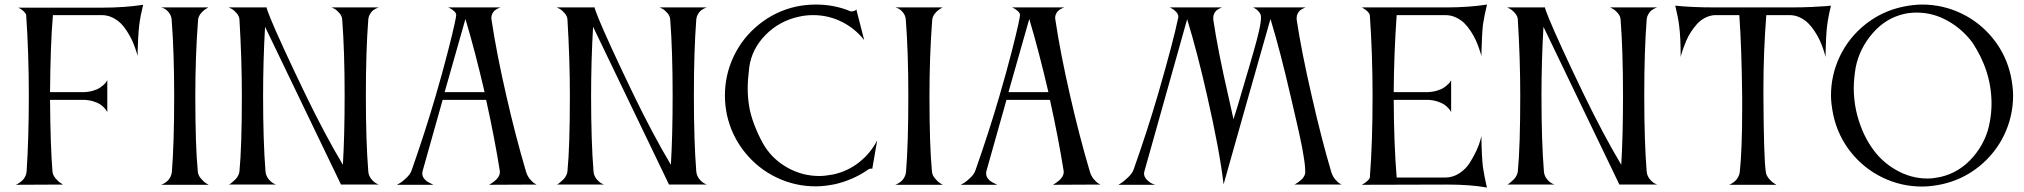

<svg xmlns="http://www.w3.org/2000/svg" viewBox="-20 -821 8983 852"><path d="M438 -787.1Q484.4 -787.1 528.6 -790.3Q572.8 -793.5 593.8 -796.9L615.2 -799.8Q603 -751 598.1 -710.9Q595.2 -689 593.3 -654.1Q591.3 -619.1 590.8 -595.7V-571.8Q589.8 -575.7 588.1 -582.3Q586.4 -588.9 579.8 -607.7Q573.2 -626.5 565.2 -643.8Q557.1 -661.1 543.7 -682.1Q530.3 -703.1 514.9 -718.3Q499.5 -733.4 477.8 -743.7Q456.1 -753.9 432.1 -753.9H214.8Q203.6 -622.1 202.1 -412.1H350.1Q373.5 -412.6 393.1 -418.5Q412.6 -424.3 423.8 -432.1Q435.1 -439.9 442.9 -447.5Q450.7 -455.1 453.1 -460.4L456.1 -465.8V-323.2Q455.1 -325.2 453.1 -328.9Q451.2 -332.5 443.4 -341.6Q435.5 -350.6 425 -357.7Q414.6 -364.7 395.5 -370.8Q376.5 -377 354 -377.9H202.1Q203.6 -171.9 212.9 -59.1Q214.4 -44.4 226.1 -30Q237.8 -15.6 249 -8.8L259.8 -2L49.8 -1Q51.8 -1.5 54.7 -2.9Q57.6 -4.4 65.7 -9.8Q73.7 -15.1 80.1 -21.2Q86.4 -27.3 91.8 -37.8Q97.2 -48.3 98.1 -60.1Q107.9 -207.5 107.9 -397Q107.9 -582.5 96.2 -753.9Q94.7 -761.7 85.9 -770Q77.1 -778.3 69.3 -782.7L61 -787.1H92.8H217.8Z M742.7 -58.1Q752.9 -184.1 752.9 -395Q752.9 -588.9 741.7 -733.9Q740.2 -752.4 728.8 -766.1Q717.3 -779.8 706.5 -784.2L695.8 -788.1H904.8L901.9 -786.6Q899.4 -785.2 895.8 -782.7Q892.1 -780.3 887.2 -776.9Q882.3 -773.4 877.7 -768.8Q873 -764.2 869.1 -758.8Q865.2 -753.4 862.3 -746.6Q859.4 -739.7 858.9 -732.9Q846.7 -573.2 846.7 -395Q846.7 -173.3 857.9 -58.1Q859.4 -43.5 871.3 -29.1Q883.3 -14.6 894.5 -7.8L905.8 -1H694.8Q696.8 -1.5 699.7 -2.7Q702.6 -3.9 710.7 -8.8Q718.8 -13.7 724.9 -19.8Q731 -25.9 736.3 -36.1Q741.7 -46.4 742.7 -58.1Z M1661.1 -2H1493.2L1156.2 -702.1Q1147.5 -549.3 1147.5 -397Q1147.5 -192.4 1158.2 -60.1Q1159.7 -41.5 1171.4 -26.9Q1183.1 -12.2 1194.3 -6.8L1205.1 -2H996.1Q998 -2.9 1001 -4.9Q1003.9 -6.8 1011.5 -12.9Q1019 -19 1025.1 -25.4Q1031.2 -31.7 1036.4 -41.3Q1041.5 -50.8 1042.5 -60.1Q1053.2 -169.9 1053.2 -397Q1053.2 -559.1 1042.5 -734.9Q1041.5 -749.5 1029.8 -762.9Q1018.1 -776.4 1006.8 -782.2L995.1 -788.1H1163.1Q1163.1 -781.7 1180.9 -737.8Q1198.7 -693.8 1239.7 -604.5Q1280.8 -515.1 1334.5 -403.8Q1421.4 -224.1 1501.5 -89.8Q1509.3 -217.8 1509.3 -397Q1509.3 -594.2 1498.5 -734.9Q1497.6 -749.5 1486.1 -762.9Q1474.6 -776.4 1463.4 -782.2L1452.1 -788.1H1661.1Q1659.2 -787.6 1656.2 -786.6Q1653.3 -785.6 1645.5 -781.5Q1637.7 -777.3 1631.8 -771.7Q1626 -766.1 1620.6 -756.3Q1615.2 -746.6 1614.3 -734.9Q1603.5 -596.2 1603.5 -397Q1603.5 -192.4 1614.3 -60.1Q1615.7 -41.5 1627.4 -26.9Q1639.2 -12.2 1650.4 -6.8Z M2045.4 -736.8 1953.1 -412.1H2130.4Q2088.4 -592.8 2045.4 -736.8ZM1855 -61Q1854 -58.1 1854 -50.8Q1854 -39.1 1861.6 -29.1Q1869.1 -19 1878.2 -13.9Q1887.2 -8.8 1895.5 -4.9L1903.3 -1H1741.2Q1747.1 -3.9 1756.1 -9.3Q1765.1 -14.6 1782.7 -31Q1800.3 -47.4 1806.2 -64Q1867.2 -237.3 1913.1 -395Q1944.3 -502 1966.8 -589.6Q1989.3 -677.2 1996.8 -712.9Q2004.4 -748.5 2004.4 -753.9V-754.9Q2004.4 -762.7 1995.6 -771Q1986.8 -779.3 1978 -783.7L1969.2 -788.1H2201.2Q2199.7 -787.6 2196.8 -786.6Q2193.8 -785.6 2186.8 -782Q2179.7 -778.3 2174.3 -773.4Q2168.9 -768.6 2164.6 -760Q2160.2 -751.5 2160.2 -741.2Q2160.2 -740.2 2160.6 -737.8Q2161.1 -735.4 2161.1 -733.9Q2183.1 -585.9 2227.1 -395Q2267.1 -218.8 2314.9 -57.1Q2320.3 -39.6 2332 -25.6Q2343.8 -11.7 2352.5 -6.8L2361.3 -2L2150.4 -1Q2152.3 -2 2155.5 -3.9Q2158.7 -5.9 2167 -11.7Q2175.3 -17.6 2181.6 -23.7Q2188 -29.8 2193.1 -38.6Q2198.2 -47.4 2198.2 -56.2V-61Q2175.3 -206.1 2137.2 -377.9H1944.3Z M3116.7 -2H2948.7L2611.8 -702.1Q2603 -549.3 2603 -397Q2603 -192.4 2613.8 -60.1Q2615.2 -41.5 2627 -26.9Q2638.7 -12.2 2649.9 -6.8L2660.6 -2H2451.7Q2453.6 -2.9 2456.5 -4.9Q2459.5 -6.8 2467 -12.9Q2474.6 -19 2480.7 -25.4Q2486.8 -31.7 2491.9 -41.3Q2497.1 -50.8 2498 -60.1Q2508.8 -169.9 2508.8 -397Q2508.8 -559.1 2498 -734.9Q2497.1 -749.5 2485.4 -762.9Q2473.6 -776.4 2462.4 -782.2L2450.7 -788.1H2618.7Q2618.7 -781.7 2636.5 -737.8Q2654.3 -693.8 2695.3 -604.5Q2736.3 -515.1 2790 -403.8Q2877 -224.1 2957 -89.8Q2964.8 -217.8 2964.8 -397Q2964.8 -594.2 2954.1 -734.9Q2953.1 -749.5 2941.7 -762.9Q2930.2 -776.4 2918.9 -782.2L2907.7 -788.1H3116.7Q3114.7 -787.6 3111.8 -786.6Q3108.9 -785.6 3101.1 -781.5Q3093.3 -777.3 3087.4 -771.7Q3081.5 -766.1 3076.2 -756.3Q3070.8 -746.6 3069.8 -734.9Q3059.1 -596.2 3059.1 -397Q3059.1 -192.4 3069.8 -60.1Q3071.3 -41.5 3083 -26.9Q3094.7 -12.2 3106 -6.8Z M3304.7 -522Q3297.9 -465.8 3297.9 -428.2Q3297.9 -379.4 3307.6 -332Q3316.9 -290.5 3335.9 -245.8Q3355 -201.2 3374.5 -169.9Q3413.6 -109.9 3478 -75Q3542.5 -40 3615.7 -40Q3641.1 -40 3677.7 -46.9Q3742.2 -61 3792.7 -101.1Q3843.3 -141.1 3872.6 -198.2L3850.6 -71.8Q3841.3 -75.7 3828.6 -65.9Q3765.1 -22.5 3686.5 -3.9Q3638.7 5.9 3599.6 5.9Q3507.3 5.9 3424.8 -33.9Q3342.3 -73.7 3284.2 -146.5Q3226.1 -219.2 3205.6 -312Q3196.8 -355.5 3196.8 -397Q3196.8 -489.3 3236.3 -572Q3275.9 -654.8 3348.6 -713.1Q3421.4 -771.5 3513.7 -792Q3556.6 -800.8 3600.6 -800.8Q3682.6 -800.8 3753.9 -771Q3757.3 -769 3767.6 -771.7Q3777.8 -774.4 3779.8 -779.8L3814.9 -643.1Q3773.9 -695.3 3714.6 -724.6Q3655.3 -753.9 3588.9 -753.9Q3555.2 -753.9 3525.9 -747.1Q3439 -728.5 3377.4 -666.3Q3315.9 -604 3304.7 -522Z M4000.5 -58.1Q4010.7 -184.1 4010.7 -395Q4010.7 -588.9 3999.5 -733.9Q3998 -752.4 3986.6 -766.1Q3975.1 -779.8 3964.4 -784.2L3953.6 -788.1H4162.6L4159.7 -786.6Q4157.2 -785.2 4153.6 -782.7Q4149.9 -780.3 4145 -776.9Q4140.1 -773.4 4135.5 -768.8Q4130.9 -764.2 4127 -758.8Q4123 -753.4 4120.1 -746.6Q4117.2 -739.7 4116.7 -732.9Q4104.5 -573.2 4104.5 -395Q4104.5 -173.3 4115.7 -58.1Q4117.2 -43.5 4129.2 -29.1Q4141.1 -14.6 4152.3 -7.8L4163.6 -1H3952.6Q3954.6 -1.5 3957.5 -2.7Q3960.4 -3.9 3968.5 -8.8Q3976.6 -13.7 3982.7 -19.8Q3988.8 -25.9 3994.1 -36.1Q3999.5 -46.4 4000.5 -58.1Z M4547.4 -736.8 4455.1 -412.1H4632.3Q4590.3 -592.8 4547.4 -736.8ZM4356.9 -61Q4356 -58.1 4356 -50.8Q4356 -39.1 4363.5 -29.1Q4371.1 -19 4380.1 -13.9Q4389.2 -8.8 4397.5 -4.9L4405.3 -1H4243.2Q4249 -3.9 4258.1 -9.3Q4267.1 -14.6 4284.7 -31Q4302.2 -47.4 4308.1 -64Q4369.1 -237.3 4415 -395Q4446.3 -502 4468.8 -589.6Q4491.2 -677.2 4498.8 -712.9Q4506.3 -748.5 4506.3 -753.9V-754.9Q4506.3 -762.7 4497.6 -771Q4488.8 -779.3 4480 -783.7L4471.2 -788.1H4703.1Q4701.7 -787.6 4698.7 -786.6Q4695.8 -785.6 4688.7 -782Q4681.6 -778.3 4676.3 -773.4Q4670.9 -768.6 4666.5 -760Q4662.1 -751.5 4662.1 -741.2Q4662.1 -740.2 4662.6 -737.8Q4663.1 -735.4 4663.1 -733.9Q4685.1 -585.9 4729 -395Q4769 -218.8 4816.9 -57.1Q4822.3 -39.6 4834 -25.6Q4845.7 -11.7 4854.5 -6.8L4863.3 -2L4652.3 -1Q4654.3 -2 4657.5 -3.9Q4660.6 -5.9 4668.9 -11.7Q4677.2 -17.6 4683.6 -23.7Q4689.9 -29.8 4695.1 -38.6Q4700.2 -47.4 4700.2 -56.2V-61Q4677.2 -206.1 4639.2 -377.9H4446.3Z M5723.6 -2Q5725.6 -2.9 5728.8 -4.6Q5731.9 -6.3 5740.5 -12.2Q5749 -18.1 5755.4 -23.9Q5761.7 -29.8 5766.8 -38.6Q5772 -47.4 5772 -56.2Q5772 -70.3 5770.5 -86.7Q5769 -103 5764.9 -127.2Q5760.7 -151.4 5757.8 -168.2Q5754.9 -185.1 5747.1 -220Q5739.3 -254.9 5735.6 -271.5Q5731.9 -288.1 5721.4 -333Q5710.9 -377.9 5707 -395Q5661.1 -594.7 5617.7 -736.8Q5583 -614.3 5513.4 -369.9Q5443.8 -125.5 5409.7 -2.9Q5392.1 -153.3 5336.9 -395Q5293.9 -585.9 5248 -735.8L5058.6 -62Q5056.6 -54.2 5056.6 -51.8Q5056.6 -36.6 5068.8 -23.9Q5081.1 -11.2 5093.3 -5.9L5106 -1H4942.9Q4948.7 -4.4 4958 -10.5Q4967.3 -16.6 4985.6 -33.9Q5003.9 -51.3 5009.8 -66.9Q5072.8 -244.6 5120.6 -409.2Q5187 -638.7 5208 -741.2Q5208 -742.2 5208.5 -743.7Q5209 -745.1 5209 -746.1Q5209 -757.3 5199.5 -767.8Q5189.9 -778.3 5180.2 -783.2L5170.9 -788.1H5402.8Q5401.4 -787.6 5398.7 -786.6Q5396 -785.6 5389.2 -782Q5382.3 -778.3 5377.2 -773.7Q5372.1 -769 5367.9 -760.5Q5363.8 -752 5363.8 -742.2V-734.9Q5384.3 -596.2 5430.7 -395Q5441.9 -342.8 5453.6 -292Q5475.6 -360.8 5483.9 -391.1Q5491.7 -418 5505.4 -464.1Q5519 -510.3 5525.6 -532.5Q5532.2 -554.7 5542 -589.1Q5551.8 -623.5 5556.6 -642.1Q5561.5 -660.6 5566.7 -682.9Q5571.8 -705.1 5573.7 -719.7Q5575.7 -734.4 5575.7 -745.1Q5575.7 -757.3 5566.9 -768.1Q5558.1 -778.8 5549.3 -783.2L5541 -788.1H5773.9Q5772.5 -787.6 5769.8 -786.6Q5767.1 -785.6 5760 -782Q5752.9 -778.3 5747.8 -773.7Q5742.7 -769 5738.3 -760.5Q5733.9 -752 5733.9 -742.2V-734.9Q5754.4 -596.2 5800.8 -395Q5843.8 -205.1 5887.7 -57.1Q5893.1 -39.6 5904.5 -25.6Q5916 -11.7 5924.8 -6.8L5933.6 -2Z M6553.7 -216.8Q6554.7 -128.9 6560.5 -79.1Q6563 -61 6567.6 -38.3Q6572.3 -15.6 6575.2 -2L6578.6 11.2Q6504.9 -2 6401.9 -2L6023.4 -1Q6055.7 -20 6058.6 -33.2Q6070.8 -185.5 6070.8 -397Q6070.8 -578.6 6058.6 -753.9Q6057.1 -761.7 6048.3 -770.3Q6039.6 -778.8 6031.2 -783.2L6023.4 -788.1H6401.9Q6447.8 -788.1 6491.9 -791.3Q6536.1 -794.4 6557.6 -797.9L6578.6 -800.8Q6566.4 -751 6560.5 -710.9Q6558.1 -689 6556.4 -654.1Q6554.7 -619.1 6554.2 -595.7L6553.7 -571.8Q6552.7 -575.7 6551 -582.3Q6549.3 -588.9 6542.7 -607.7Q6536.1 -626.5 6528.3 -643.8Q6520.5 -661.1 6506.8 -682.1Q6493.2 -703.1 6477.8 -718.3Q6462.4 -733.4 6440.4 -743.7Q6418.5 -753.9 6394.5 -753.9H6177.7Q6165.5 -578.6 6164.6 -412.1H6312.5Q6336.4 -412.6 6356.2 -418.5Q6376 -424.3 6387.2 -432.1Q6398.4 -439.9 6406.2 -447.5Q6414.1 -455.1 6417 -460.4L6419.4 -465.8V-323.2Q6418.5 -325.2 6416.5 -328.9Q6414.6 -332.5 6406.5 -341.6Q6398.4 -350.6 6387.9 -357.7Q6377.4 -364.7 6358.2 -370.8Q6338.9 -377 6316.4 -377.9H6164.6Q6165.5 -182.1 6177.7 -33.2H6395.5Q6428.2 -33.7 6456.5 -52.5Q6484.9 -71.3 6502 -98.4Q6519 -125.5 6531.5 -152.3Q6543.9 -179.2 6548.8 -198.2Z M7334 -2H7166L6829.1 -702.1Q6820.3 -549.3 6820.3 -397Q6820.3 -192.4 6831.1 -60.1Q6832.5 -41.5 6844.2 -26.9Q6856 -12.2 6867.2 -6.8L6877.9 -2H6668.9Q6670.9 -2.9 6673.8 -4.9Q6676.8 -6.8 6684.3 -12.9Q6691.9 -19 6698 -25.4Q6704.1 -31.7 6709.2 -41.3Q6714.4 -50.8 6715.3 -60.1Q6726.1 -169.9 6726.1 -397Q6726.1 -559.1 6715.3 -734.9Q6714.4 -749.5 6702.6 -762.9Q6690.9 -776.4 6679.7 -782.2L6668 -788.1H6835.9Q6835.9 -781.7 6853.8 -737.8Q6871.6 -693.8 6912.6 -604.5Q6953.6 -515.1 7007.3 -403.8Q7094.2 -224.1 7174.3 -89.8Q7182.1 -217.8 7182.1 -397Q7182.1 -594.2 7171.4 -734.9Q7170.4 -749.5 7158.9 -762.9Q7147.5 -776.4 7136.2 -782.2L7125 -788.1H7334Q7332 -787.6 7329.1 -786.6Q7326.2 -785.6 7318.4 -781.5Q7310.5 -777.3 7304.7 -771.7Q7298.8 -766.1 7293.5 -756.3Q7288.1 -746.6 7287.1 -734.9Q7276.4 -596.2 7276.4 -397Q7276.4 -192.4 7287.1 -60.1Q7288.6 -41.5 7300.3 -26.9Q7312 -12.2 7323.2 -6.8Z M7929.2 -788.1Q7975.1 -788.1 8019 -790Q8063 -792 8084 -793.9L8105 -795.9Q8092.8 -747.1 8087.9 -707Q8085 -685.1 8083.3 -650.1Q8081.5 -615.2 8081.1 -591.8V-567.9Q8080.1 -571.8 8078.4 -578.4Q8076.7 -585 8070.1 -604.5Q8063.5 -624 8055.4 -641.6Q8047.4 -659.2 8033.7 -680.4Q8020 -701.7 8004.6 -717.3Q7989.3 -732.9 7967.5 -743.4Q7945.8 -753.9 7921.9 -753.9H7873H7817.9Q7805.2 -588.9 7805.2 -431.2V-393.1Q7806.6 -119.1 7815.9 -57.1Q7817.9 -42.5 7829.6 -28.3Q7841.3 -14.2 7852.1 -7.8L7862.8 -1H7652.8Q7654.8 -1.5 7657.5 -2.7Q7660.2 -3.9 7667.7 -8.8Q7675.3 -13.7 7681.4 -19.5Q7687.5 -25.4 7693.1 -35.4Q7698.7 -45.4 7700.2 -57.1Q7710.9 -158.2 7710.9 -338.9V-393.1Q7708.5 -607.9 7698.2 -753.9H7646H7588.9Q7565.9 -752.4 7545.4 -741.5Q7524.9 -730.5 7510 -713.9Q7495.1 -697.3 7482.7 -677.7Q7470.2 -658.2 7462.2 -638.9Q7454.1 -619.6 7448.5 -603.8Q7442.9 -587.9 7440.4 -578.1L7438 -567.9Q7438 -657.2 7431.2 -707Q7429.2 -724.6 7424.8 -746.8Q7420.4 -769 7417 -782.2L7414.1 -795.9Q7486.8 -788.1 7589.8 -788.1Z M8810.1 -282.2Q8817.4 -322.3 8817.4 -360.8Q8817.4 -503.9 8733.4 -630.9Q8689 -691.4 8623.5 -728.3Q8558.1 -765.1 8486.3 -765.1Q8457 -765.1 8432.1 -759.8Q8349.1 -741.7 8290.3 -674.1Q8231.4 -606.4 8214.4 -521Q8206.1 -470.2 8206.1 -429.2Q8206.1 -380.9 8216.3 -331.1Q8237.3 -237.3 8284.2 -168.9Q8325.7 -106 8392.6 -67.4Q8459.5 -28.8 8533.2 -28.8Q8557.6 -28.8 8588.4 -35.2Q8674.8 -54.2 8735.1 -124Q8795.4 -193.8 8810.1 -282.2ZM8423.3 -791Q8471.2 -800.8 8509.3 -800.8Q8601.6 -800.8 8684.3 -761Q8767.1 -721.2 8825.2 -648.4Q8883.3 -575.7 8903.3 -482.9Q8913.1 -435.1 8913.1 -397Q8913.1 -304.7 8873.3 -221.9Q8833.5 -139.2 8760.7 -81.1Q8688 -22.9 8595.2 -2.9Q8547.4 6.8 8509.3 6.8Q8417 6.8 8334.2 -33Q8251.5 -72.8 8193.4 -145.5Q8135.3 -218.3 8115.2 -311Q8105 -361.3 8105 -397Q8105 -489.3 8144.8 -572Q8184.6 -654.8 8257.6 -712.9Q8330.6 -771 8423.3 -791Z"/></svg>

Font: Anticva
Style: Regular
Weight: 400
Version: Version 1.000